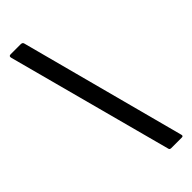

<svg xmlns="http://www.w3.org/2000/svg" viewBox="-223 -677 699 699"><g transform="rotate(-45 127.0 -327.5)"><path d="M186 0Q178 0 177 -7L7 -644Q4 -655 14 -655H66Q75 -655 77 -648L246 -11Q250 0 241 0Z"/></g></svg>

Font: Sofia Sans Extra Condensed Medium
Style: Regular
Weight: 500
Version: Version 4.100